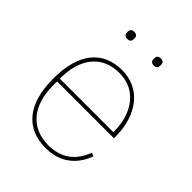

<svg xmlns="http://www.w3.org/2000/svg" viewBox="-199 -805 931 931"><g transform="rotate(45 266.5 -339.5)"><path d="M272 12C139 12 60 -77 60 -253C60 -428 137 -518 268 -518C329 -518 380 -494 416 -450C452 -406 473 -343 473 -266V-256H83V-229C83 -92 151 -7 272 -7C357 -7 416 -48 447 -131L465 -124C434 -40 369 12 272 12ZM268 -499C149 -499 83 -414 83 -277V-275H450V-279C450 -346 432 -400 400 -439C368 -478 323 -499 268 -499ZM178 -642C161 -642 155 -652 155 -663V-670C155 -681 161 -691 178 -691C195 -691 201 -681 201 -670V-663C201 -652 195 -642 178 -642ZM360 -642C343 -642 337 -652 337 -663V-670C337 -681 343 -691 360 -691C377 -691 383 -681 383 -670V-663C383 -652 377 -642 360 -642Z"/></g></svg>

Font: Plexus Sans Thin
Style: Regular
Weight: 250
Version: Version 2.001;PS 002.001;hotconv 1.0.70;makeotf.lib2.5.58329